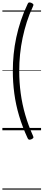

<svg xmlns="http://www.w3.org/2000/svg" viewBox="-20 -1098 366 1618"><path d="M257 -1042Q227 -979 206 -913Q185 -847 170.5 -778.5Q156 -710 149 -640Q142 -570 142 -499Q142 -405 154.5 -312Q167 -219 193 -129.5Q219 -40 257 44Q264 58 260.5 64Q257 70 244 76Q231 81 224.5 79Q218 77 213 67Q169 -28 141 -122Q113 -216 100.5 -310.5Q88 -405 88 -499Q88 -570 95 -640.5Q102 -711 117 -781.5Q132 -852 155.5 -923Q179 -994 213 -1065Q218 -1076 224.5 -1077.5Q231 -1079 244 -1074Q257 -1068 260.5 -1062Q264 -1056 257 -1042ZM0 490H326V500H0ZM0 -20H326V0H0ZM0 -505H326V-500H0ZM0 -1010H326V-1000H0Z"/></svg>

Font: Playwrite NG Modern Guides
Style: Regular
Weight: 400
Designer: Veronika Burian, José Scaglione
Foundry: TypeTogether
Version: Version 1.003